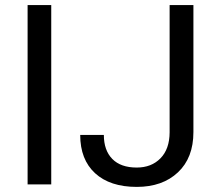

<svg xmlns="http://www.w3.org/2000/svg" viewBox="-20 -731 864 761"><path d="M183.1 0H89.4V-710.9H183.1ZM652.3 -710.9H746.6V-207.5Q746.6 -105.5 685.3 -47.9Q624 9.8 522 9.8Q416 9.8 356.9 -44.4Q297.9 -98.6 297.9 -196.3H391.6Q391.6 -135.3 425 -101.1Q458.5 -66.9 522 -66.9Q580.1 -66.9 616 -103.5Q651.9 -140.1 652.3 -206.1Z"/></svg>

Font: Roboto-ThirdPerson-AD3FC
Style: ThirdPerson-AD3FC
Weight: 400
Designer: Google
Version: Version 2.137; 2017